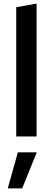

<svg xmlns="http://www.w3.org/2000/svg" viewBox="-20 -757 292 1065"><path d="M70 0V-717L183 -737V0ZM23 288 79 88H184L103 288Z"/></svg>

Font: Red Hat Text Medium
Style: Regular
Weight: 500
Designer: Pentagram, MCKL
Foundry: Pentagram, MCKL
Version: Version 1.023